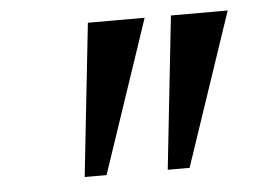

<svg xmlns="http://www.w3.org/2000/svg" viewBox="-36 -872 589 433"><g transform="rotate(-5 258.5 -655.0)"><path d="M305.5 -828.5 189 -482.5H139.5L177 -828.5ZM493.5 -828.5 377 -482.5H327.5L365 -828.5Z"/></g></svg>

Font: Merriweather 72pt ExtraBold
Style: Italic
Weight: 800
Italic angle: -7.8°
Version: Version 2.101